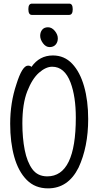

<svg xmlns="http://www.w3.org/2000/svg" viewBox="-20 -1018 540 1056"><path d="M244 18Q173 18 127 -28.5Q81 -75 58.5 -155Q36 -235 36 -337Q36 -453 70 -554Q102 -657 134 -657Q147 -657 153 -650Q197 -713 271 -713Q334 -713 377 -667.5Q420 -622 442.5 -543Q465 -464 465 -363Q465 -210 412 -96Q355 18 244 18ZM240 -48Q397 -48 397 -371Q397 -487 368 -564Q335 -651 267 -651Q232 -651 194.5 -618Q157 -585 130 -516Q103 -447 103 -339Q103 -259 116 -193Q129 -127 158 -87.5Q187 -48 240 -48ZM253 -759Q232 -759 216.5 -780Q201 -801 201 -821Q201 -841 212 -854.5Q223 -868 244 -868Q265 -868 281.5 -848Q298 -828 298 -807Q298 -786 286 -772.5Q274 -759 253 -759ZM155 -936Q136 -936 136 -968Q136 -998 156 -998H361Q380 -998 380 -967Q380 -936 360 -936Z"/></svg>

Font: LXGW WenKai Mono Lite
Style: Regular
Weight: 400
Monospace: yes
Designer: LXGW / Fontworks Inc.
Foundry: LXGW / Fontworks Inc.
Version: Version 1.520; June 14, 2025